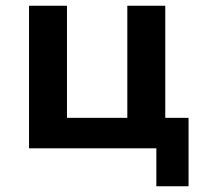

<svg xmlns="http://www.w3.org/2000/svg" viewBox="-20 -516 706 668"><path d="M524 132V0H81V-496H213V-106H423V-496H555V-106H636V132Z"/></svg>

Font: Nunito Sans 9pt
Style: Bold
Weight: 700
Version: Version 3.101;gftools[0.9.27]